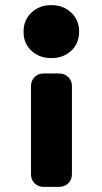

<svg xmlns="http://www.w3.org/2000/svg" viewBox="-20 -500 399 750"><path d="M180 -480Q227 -480 258 -451Q289 -422 289 -376Q289 -330 258 -301.5Q227 -273 180 -273Q134 -273 103 -301.5Q72 -330 72 -376Q72 -422 103 -451Q134 -480 180 -480ZM150 -213H211Q232 -213 246.5 -199Q261 -185 261 -163V180Q261 202 246.5 216Q232 230 211 230H150Q129 230 115 216Q101 202 101 180V-163Q101 -185 115 -199Q129 -213 150 -213Z"/></svg>

Font: Solway ExtraBold
Style: Regular
Weight: 800
Designer: Mariya V. Pigoulevskaya
Foundry: The Northern Block Ltd.
Version: Version 1.000;hotconv 1.0.109;makeotfexe 2.5.65596